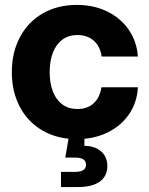

<svg xmlns="http://www.w3.org/2000/svg" viewBox="-20 -547 599 771"><path d="M27.5 -257.4Q27.5 -336.6 60.2 -398Q92.9 -459.4 152.1 -493.4Q211.4 -527.3 288.5 -527.3Q356.3 -527.3 410.5 -500.9Q464.7 -474.5 497.1 -427.4Q529.4 -380.4 533.6 -320.1H388.1Q384.7 -346.2 372.1 -365.6Q359.6 -385.1 338.8 -395.8Q318 -406.4 290.8 -406.4Q256.2 -406.4 231.1 -388.3Q206.1 -370.1 192.8 -336.7Q179.5 -303.3 179.5 -257.4Q179.5 -212 192.8 -178.6Q206.1 -145.1 231.2 -127.1Q256.3 -109.2 290.8 -109.2Q318.2 -109.2 338.5 -119.8Q358.8 -130.5 371 -150Q383.3 -169.5 387.5 -196.7H533.6Q530.9 -136.8 498.9 -89.4Q466.9 -41.9 412.1 -15.1Q357.3 11.7 288.5 11.7Q211.1 11.7 151.9 -22.2Q92.6 -56.1 60.1 -117.1Q27.5 -178.1 27.5 -257.4ZM224.9 143.1H282.6Q304.1 143.1 314.7 135.9Q325.4 128.7 325.4 114.4Q325.4 100.3 314.7 93.1Q304.1 85.9 282.6 85.9H242.2L260.4 -21.1H318.9V0V38.5Q362.1 39.3 386.6 61.5Q411 83.8 411 119.3Q411 160.7 380.4 182.4Q349.7 204.1 294 204.1H224.9Z"/></svg>

Font: Intratopia Thin
Style: Regular
Weight: 100
Designer: Rasmus Andersson
Foundry: rsms
Version: Version 3.000;Glyphs 3.2.3 (3260)